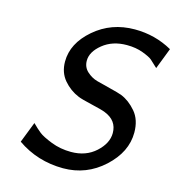

<svg xmlns="http://www.w3.org/2000/svg" viewBox="-108 -805 847 915"><g transform="rotate(15 315.5 -347.0)"><path d="M58.1 -53.2 98.1 -155.8Q121.1 -132.8 139.2 -118.4Q157.2 -104 203.1 -85.9Q249 -67.9 301.8 -67.9Q375 -67.9 423.1 -111.8Q471.2 -155.8 471.2 -206.1Q471.2 -268.1 408.2 -293Q392.1 -299.8 339.1 -312Q286.1 -324.2 270 -331.1Q226.1 -349.1 194.6 -386Q163.1 -422.9 163.1 -477.1Q163.1 -566.9 246.6 -638.9Q330.1 -710.9 445.8 -710.9Q545.9 -710.9 630.9 -663.1L590.8 -559.1Q566.9 -582 555.4 -592Q543.9 -602.1 508.5 -615.5Q473.1 -628.9 428.2 -628.9Q357.4 -628.9 309.8 -590.3Q262.2 -551.8 262.2 -507.8Q262.2 -475.6 285.2 -454.8Q308.1 -434.1 335.4 -426.5Q362.8 -418.9 403.8 -408.9Q444.8 -398.9 462.9 -392.1Q502.9 -376 536.4 -336.9Q569.8 -297.9 569.8 -234.9Q569.8 -138.7 484.9 -60.8Q399.9 17.1 285.2 17.1Q158.2 16.6 58.1 -53.2Z"/></g></svg>

Font: CMU Bright
Style: SemiBoldOblique
Weight: 600
Italic angle: -12°
Version: Version 0.7.0